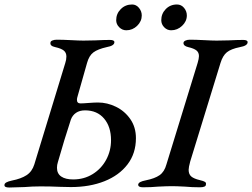

<svg xmlns="http://www.w3.org/2000/svg" viewBox="-46 -831 1124 856"><path d="M-26 -7Q-26 -19 7 -26Q48 -34 72.5 -50Q97 -66 107 -98L245 -550Q250 -565 250 -579Q250 -596 238.5 -605.5Q227 -615 200 -621Q176 -626 179 -641Q179 -647 187.5 -650.5Q196 -654 207 -654Q233 -654 271 -652Q307 -650 326 -650L379 -651Q419 -653 444 -653Q464 -653 464 -643Q464 -627 430 -621Q390 -612 370.5 -597.5Q351 -583 342 -550L300 -402Q297 -393 297 -386Q297 -370 313 -370Q325 -370 349 -372Q375 -374 391 -374Q432 -374 471 -355Q510 -336 535 -300Q560 -264 560 -215Q560 -147 522.5 -98Q485 -49 419.5 -23Q354 3 270 3L223 2Q179 0 135 0Q98 0 63 3Q17 5 -5 5Q-28 5 -26 -7ZM449 -206Q449 -266 418 -302.5Q387 -339 333 -339Q309 -339 293 -328Q277 -317 270 -298Q241 -210 212 -108Q208 -96 208 -83Q208 -57 227 -44Q246 -31 280 -31Q329 -31 367.5 -55Q406 -79 427.5 -119Q449 -159 449 -206ZM570 -8Q571 -15 579.5 -19.5Q588 -24 604 -27Q644 -35 665.5 -50Q687 -65 696 -98L835 -550Q841 -570 841 -581Q841 -597 830 -606Q819 -615 793 -621Q772 -626 772 -639Q772 -646 780.5 -650Q789 -654 800 -654Q826 -654 864 -652Q900 -650 920 -650L973 -651Q1013 -653 1038 -653Q1058 -653 1058 -643Q1058 -627 1024 -621Q984 -613 965.5 -598Q947 -583 937 -550L802 -111Q795 -85 795 -74Q795 -54 807 -44Q819 -34 845 -28Q862 -24 868 -20Q874 -16 872 -8Q872 4 845 4Q810 4 778 1Q740 -1 721 -1Q699 -1 659 1Q628 4 591 4Q570 4 570 -8ZM472 -741Q472 -770 492.5 -790.5Q513 -811 543 -811Q561 -811 573.5 -796Q586 -781 586 -762Q586 -736 565.5 -716Q545 -696 517 -696Q499 -696 485.5 -709.5Q472 -723 472 -741ZM673 -741Q673 -770 693 -790.5Q713 -811 743 -811Q762 -811 774.5 -796Q787 -781 787 -762Q787 -736 766 -716Q745 -696 717 -696Q699 -696 686 -709.5Q673 -723 673 -741Z"/></svg>

Font: EB Garamond Medium
Style: Italic
Weight: 500
Italic angle: -17.2°
Designer: Georg Duffner and Octavio Pardo
Foundry: Georg Duffner
Version: Version 1.000